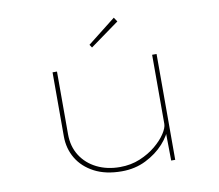

<svg xmlns="http://www.w3.org/2000/svg" viewBox="-81 -832 1068 938"><g transform="rotate(-10 453.0 -363.0)"><path d="M450 10Q370 10 314 -19.5Q258 -49 229 -98Q200 -147 200 -207V-525H222V-214Q222 -153 251 -107.5Q280 -62 330.5 -37Q381 -12 445 -12Q499 -12 544.5 -31Q590 -50 623.5 -78Q657 -106 675.5 -134.5Q694 -163 694 -182V-525H716V0H696L694 -161L708 -165Q697 -125 660.5 -84.5Q624 -44 570 -17Q516 10 450 10ZM411 -611 401 -626 541 -736 555 -715Z"/></g></svg>

Font: Lexend Zetta Thin
Style: Regular
Weight: 250
Version: Version 1.007